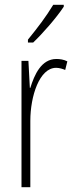

<svg xmlns="http://www.w3.org/2000/svg" viewBox="-20 -784 311 804"><path d="M247 -756V-764H203C172 -713 140 -671 97 -618V-606H119C158 -643 216 -709 247 -756ZM216 -537C153 -537 124 -471 107 -416H105L99 -529H70V0H107V-278C107 -381 145 -500 215 -500C229 -500 244 -495 253 -491L262 -527C247 -535 230 -537 216 -537Z"/></svg>

Font: Noto Sans Sinhala ExtraCondensed ExtraLight
Style: Regular
Weight: 200
Width: 2
Designer: Jelle Bosma - Monotype Design Team
Foundry: Monotype Imaging Inc.
Version: Version 2.006